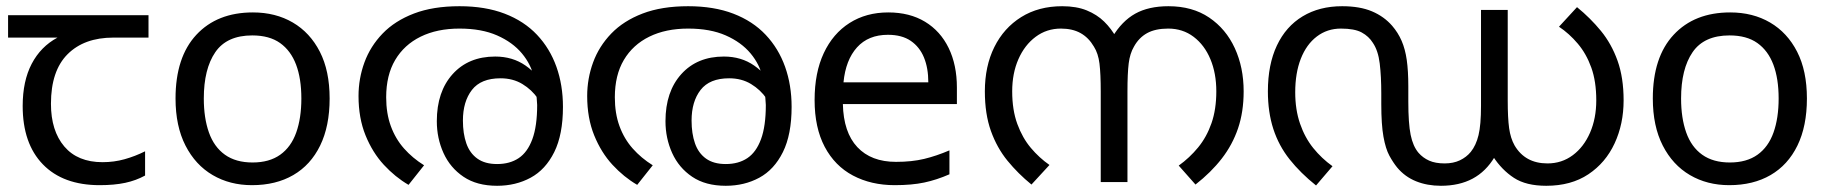

<svg xmlns="http://www.w3.org/2000/svg" viewBox="-20 -586 5890 618"><path d="M301 10Q183 10 118 -57Q53 -124 53 -245Q53 -325 82 -380.5Q111 -436 165 -465H6V-537H458V-465H345Q251 -465 197.5 -411.5Q144 -358 144 -252Q144 -165 187 -114.5Q230 -64 310 -64Q347 -64 381 -73.5Q415 -83 447 -99V-21Q418 -5 383 2.5Q348 10 301 10Z M1041 -269Q1041 -180 1010.5 -117.5Q980 -55 924 -22.5Q868 10 791 10Q720 10 664.5 -22.5Q609 -55 577 -117.5Q545 -180 545 -269Q545 -402 612 -474Q679 -546 794 -546Q867 -546 922.5 -513.5Q978 -481 1009.5 -419.5Q1041 -358 1041 -269ZM636 -269Q636 -206 652.5 -159.5Q669 -113 704 -88Q739 -63 793 -63Q847 -63 882 -88Q917 -113 933.5 -159.5Q950 -206 950 -269Q950 -333 933 -378Q916 -423 881.5 -447.5Q847 -472 792 -472Q710 -472 673 -418Q636 -364 636 -269Z M1459 -566Q1542 -566 1604.5 -542Q1667 -518 1708.5 -474Q1750 -430 1771 -371Q1792 -312 1792 -242Q1792 -153 1764 -96.5Q1736 -40 1688 -14Q1640 12 1580 12Q1515 12 1472 -17Q1429 -46 1407.5 -93.5Q1386 -141 1386 -196Q1386 -291 1437 -347.5Q1488 -404 1574 -404Q1630 -404 1671.5 -375Q1713 -346 1737 -301Q1761 -256 1763 -206L1738 -209Q1731 -240 1711.5 -268.5Q1692 -297 1661.5 -315.5Q1631 -334 1591 -334Q1528 -334 1499 -296.5Q1470 -259 1470 -198Q1470 -156 1481 -124.5Q1492 -93 1516.5 -75.5Q1541 -58 1580 -58Q1621 -58 1649.5 -77Q1678 -96 1693.5 -138Q1709 -180 1709 -248Q1709 -250 1707.5 -270Q1706 -290 1702 -310Q1701 -315 1701 -323Q1701 -331 1699 -335Q1690 -378 1660 -414Q1630 -450 1580 -472Q1530 -494 1459 -494Q1387 -494 1334 -468Q1281 -442 1252 -393Q1223 -344 1223 -273Q1223 -221 1238 -180Q1253 -139 1280.5 -108Q1308 -77 1345 -54L1295 9Q1252 -16 1215.5 -55.5Q1179 -95 1156.5 -150.5Q1134 -206 1134 -277Q1134 -333 1153 -385Q1172 -437 1211.5 -478Q1251 -519 1312.5 -542.5Q1374 -566 1459 -566Z M2195 -566Q2278 -566 2340.5 -542Q2403 -518 2444.5 -474Q2486 -430 2507 -371Q2528 -312 2528 -242Q2528 -153 2500 -96.5Q2472 -40 2424 -14Q2376 12 2316 12Q2251 12 2208 -17Q2165 -46 2143.5 -93.5Q2122 -141 2122 -196Q2122 -291 2173 -347.5Q2224 -404 2310 -404Q2366 -404 2407.5 -375Q2449 -346 2473 -301Q2497 -256 2499 -206L2474 -209Q2467 -240 2447.5 -268.5Q2428 -297 2397.5 -315.5Q2367 -334 2327 -334Q2264 -334 2235 -296.5Q2206 -259 2206 -198Q2206 -156 2217 -124.5Q2228 -93 2252.5 -75.5Q2277 -58 2316 -58Q2357 -58 2385.5 -77Q2414 -96 2429.5 -138Q2445 -180 2445 -248Q2445 -250 2443.5 -270Q2442 -290 2438 -310Q2437 -315 2437 -323Q2437 -331 2435 -335Q2426 -378 2396 -414Q2366 -450 2316 -472Q2266 -494 2195 -494Q2123 -494 2070 -468Q2017 -442 1988 -393Q1959 -344 1959 -273Q1959 -221 1974 -180Q1989 -139 2016.5 -108Q2044 -77 2081 -54L2031 9Q1988 -16 1951.5 -55.5Q1915 -95 1892.5 -150.5Q1870 -206 1870 -277Q1870 -333 1889 -385Q1908 -437 1947.5 -478Q1987 -519 2048.5 -542.5Q2110 -566 2195 -566Z M2839 -546Q2908 -546 2957.5 -516Q3007 -486 3033.5 -431.5Q3060 -377 3060 -304V-251H2693Q2695 -160 2739.5 -112.5Q2784 -65 2864 -65Q2915 -65 2954.5 -74.5Q2994 -84 3036 -102V-25Q2995 -7 2955 1.5Q2915 10 2860 10Q2784 10 2725.5 -21Q2667 -52 2634.5 -113.5Q2602 -175 2602 -264Q2602 -352 2631.5 -415Q2661 -478 2714.5 -512Q2768 -546 2839 -546ZM2838 -474Q2775 -474 2738.5 -433.5Q2702 -393 2695 -321H2968Q2968 -367 2954 -401Q2940 -435 2911.5 -454.5Q2883 -474 2838 -474Z M3399 -566Q3445 -566 3478 -552.5Q3511 -539 3534 -516.5Q3557 -494 3573 -465L3560 -466Q3591 -518 3634 -542Q3677 -566 3741 -566Q3818 -566 3872 -529.5Q3926 -493 3954.5 -431Q3983 -369 3983 -292Q3983 -226 3965 -173Q3947 -120 3912.5 -75.5Q3878 -31 3828 8L3774 -53Q3809 -78 3836.5 -111.5Q3864 -145 3879.5 -189.5Q3895 -234 3895 -292Q3895 -350 3876 -395.5Q3857 -441 3822 -467.5Q3787 -494 3740 -494Q3699 -494 3672.5 -479.5Q3646 -465 3630 -436Q3617 -414 3613 -382Q3609 -350 3609 -291V0H3523V-291Q3523 -348 3519 -381Q3515 -414 3501 -436Q3484 -465 3458 -479.5Q3432 -494 3395 -494Q3349 -494 3313.5 -467.5Q3278 -441 3258 -395.5Q3238 -350 3238 -292Q3238 -232 3254.5 -187Q3271 -142 3298 -110Q3325 -78 3358 -55L3300 8Q3257 -27 3223 -68.5Q3189 -110 3169.5 -164.5Q3150 -219 3150 -292Q3150 -373 3180.5 -434.5Q3211 -496 3267 -531Q3323 -566 3399 -566Z M4618 12Q4574 12 4538 -2.5Q4502 -17 4477 -47Q4464 -63 4452 -85Q4440 -107 4433 -146Q4426 -185 4426 -251V-285Q4426 -340 4421 -381.5Q4416 -423 4399 -448Q4386 -469 4363 -481.5Q4340 -494 4296 -494Q4252 -494 4218.5 -468.5Q4185 -443 4167 -397Q4149 -351 4149 -289Q4149 -233 4164.5 -188Q4180 -143 4207 -109.5Q4234 -76 4269 -51L4216 11Q4166 -29 4131 -73Q4096 -117 4078.5 -171Q4061 -225 4061 -292Q4061 -378 4090 -439.5Q4119 -501 4173 -533.5Q4227 -566 4300 -566Q4357 -566 4396 -549.5Q4435 -533 4461 -503Q4480 -481 4491.5 -454.5Q4503 -428 4508 -393Q4513 -358 4513 -308V-259Q4513 -189 4520.5 -152Q4528 -115 4546 -94Q4560 -78 4580 -69Q4600 -60 4630 -60Q4658 -60 4679 -70Q4700 -80 4714 -97Q4731 -118 4739 -151Q4747 -184 4747 -245V-554H4833V-262Q4833 -206 4837.5 -173.5Q4842 -141 4855 -118Q4872 -89 4898.5 -74.5Q4925 -60 4961 -60Q5007 -60 5042.5 -86.5Q5078 -113 5098 -159Q5118 -205 5118 -263Q5118 -324 5102 -368.5Q5086 -413 5058.5 -445.5Q5031 -478 4998 -500L5056 -563Q5099 -528 5133 -486.5Q5167 -445 5186.5 -390.5Q5206 -336 5206 -263Q5206 -187 5177 -124.5Q5148 -62 5092.5 -25Q5037 12 4957 12Q4892 12 4853 -13.5Q4814 -39 4786 -82L4791 -81Q4763 -34 4720 -11Q4677 12 4618 12Z M5796 -269Q5796 -180 5765.5 -117.5Q5735 -55 5679 -22.5Q5623 10 5546 10Q5475 10 5419.5 -22.5Q5364 -55 5332 -117.5Q5300 -180 5300 -269Q5300 -402 5367 -474Q5434 -546 5549 -546Q5622 -546 5677.5 -513.5Q5733 -481 5764.5 -419.5Q5796 -358 5796 -269ZM5391 -269Q5391 -206 5407.5 -159.5Q5424 -113 5459 -88Q5494 -63 5548 -63Q5602 -63 5637 -88Q5672 -113 5688.5 -159.5Q5705 -206 5705 -269Q5705 -333 5688 -378Q5671 -423 5636.5 -447.5Q5602 -472 5547 -472Q5465 -472 5428 -418Q5391 -364 5391 -269Z"/></svg>

Font: lmalayalam15
Style: Book
Weight: 400
Designer: Jelle Bosma - Monotype Design Team
Foundry: Monotype Imaging Inc.
Version: Version 2.003